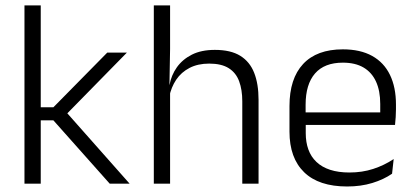

<svg xmlns="http://www.w3.org/2000/svg" viewBox="-20 -683 1538 714"><path d="M388 0 178.5 -235.5H123.5V-284H178.5L379 -487.5H452L222.5 -253.5V-270.5L462 0ZM71 0V-663H131.5V0Z M881 0V-306Q881 -349.5 869.2 -381Q857.5 -412.5 830.5 -429.5Q803.5 -446.5 758 -446.5Q716 -446.5 685 -430.5Q654 -414.5 635.2 -386.5Q616.5 -358.5 609.5 -323L594 -367.5H610.5Q617 -403.5 637.8 -432.8Q658.5 -462 693.5 -479.8Q728.5 -497.5 779 -497.5Q838 -497.5 873.5 -475.5Q909 -453.5 925.2 -412.2Q941.5 -371 941.5 -312V0ZM552 0V-663H612.5V-501L610 -361L612.5 -356V0Z M1271 10.5Q1165.5 10.5 1111 -42.5Q1056.5 -95.5 1056.5 -193.5V-288.5Q1056.5 -390.5 1107.2 -445Q1158 -499.5 1255 -499.5Q1320 -499.5 1364 -475Q1408 -450.5 1430.2 -404.5Q1452.5 -358.5 1452.5 -294V-276.5Q1452.5 -262 1451.5 -247.5Q1450.5 -233 1449 -218.5H1393Q1394 -240.5 1394 -260.2Q1394 -280 1394 -296.5Q1394 -345.5 1378.2 -379.8Q1362.5 -414 1331.8 -432Q1301 -450 1255 -450Q1186.5 -450 1151.5 -409.8Q1116.5 -369.5 1116.5 -293.5V-246L1117 -238V-187.5Q1117 -154 1126.8 -127Q1136.5 -100 1156.8 -80.8Q1177 -61.5 1207.8 -51.5Q1238.5 -41.5 1279.5 -41.5Q1327 -41.5 1367.8 -54.8Q1408.5 -68 1444 -91.5L1438 -37Q1407 -15.5 1364.5 -2.5Q1322 10.5 1271 10.5ZM1088 -218.5V-265H1435.5V-218.5Z"/></svg>

Font: Anek Tamil Medium Light
Style: Regular
Weight: 300
Version: Version 1.003